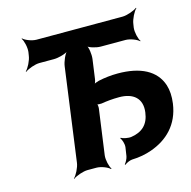

<svg xmlns="http://www.w3.org/2000/svg" viewBox="-110 -846 974 981"><g transform="rotate(-15 376.5 -355.5)"><path d="M493 -318C567 -318 612 -281 602 -208C594 -146 559 -115 502 -106C486 -103 456 -109 447 -116L444 -113C452 -105 460 -80 458 -63L451 -17C449 -5 439 14 432 21L435 24C442 17 461 8 474 7C513 6 548 -1 579 -12C667 -43 735 -107 750 -216C755 -253 753 -286 744 -314C717 -396 637 -437 517 -437C482 -437 447 -433 415 -426C406 -424 390 -418 384 -413L386 -410C392 -415 397 -431 398 -441L412 -542C415 -566 410 -606 399 -618L396 -616C406 -603 445 -592 469 -592H600C624 -592 660 -578 671 -566L673 -568C663 -581 654 -618 657 -642L660 -661C663 -685 682 -722 696 -735L694 -737C679 -725 640 -711 616 -711H161C137 -711 102 -725 91 -737L89 -735C99 -722 108 -685 105 -661L102 -642C99 -618 80 -581 66 -568L68 -566C83 -578 121 -592 145 -592H222C246 -592 287 -603 301 -616L300 -618C285 -606 268 -566 265 -542L198 -50C195 -26 176 11 162 24L163 26C178 14 217 0 241 0H288C312 0 347 14 358 26L361 24C351 11 342 -26 345 -50L378 -289C379 -297 378 -313 373 -316L370 -313C375 -310 391 -309 398 -310C428 -315 458 -318 493 -318Z"/></g></svg>

Font: Asimov
Style: EdgeIt
Weight: 500
Designer: Google
Version: Version 2.000980: 2014